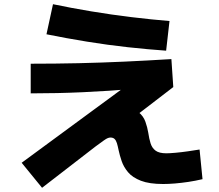

<svg xmlns="http://www.w3.org/2000/svg" viewBox="-20 -827 1040 913"><path d="M180 66 83 -53 627 -453V-405Q494 -394 373.5 -388.5Q253 -383 126 -383V-524Q244 -524 354 -526.5Q464 -529 572.5 -534Q681 -539 795 -546L804 -413L550 -218L471 -220Q473 -265 497 -288.5Q521 -312 569 -312Q616 -312 639 -293.5Q662 -275 671.5 -248Q681 -221 685 -196Q689 -168 696 -145.5Q703 -123 720 -110.5Q737 -98 771 -98Q786 -98 814 -100.5Q842 -103 873.5 -107.5Q905 -112 929 -116L943 25Q909 33 875.5 38Q842 43 811.5 45.5Q781 48 756 48Q690 48 650 32.5Q610 17 589 -8Q568 -33 558.5 -61Q549 -89 544 -113Q540 -133 536 -146Q532 -159 525 -166Q518 -173 505 -173Q500 -173 493 -170.5Q486 -168 473.5 -159Q461 -150 435 -131ZM770 -586Q684 -592 588 -602.5Q492 -613 393.5 -629Q295 -645 201 -664L232 -807Q318 -789 414 -773Q510 -757 605.5 -745.5Q701 -734 786 -727Z"/></svg>

Font: M PLUS 2 ExtraBold
Style: Regular
Weight: 800
Version: Version 1.001